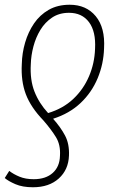

<svg xmlns="http://www.w3.org/2000/svg" viewBox="-36 -559 493 810"><path d="M258 -539Q328 -539 368 -490.5Q408 -442 403 -355Q401 -289 376 -229Q351 -169 304 -124.5Q257 -80 188 -58Q220 -22 238.5 13Q257 48 255 97Q253 157 212 194Q171 231 103 231Q59 231 29 218Q-1 205 -16 192L3 162Q21 176 46.5 186.5Q72 197 106 197Q157 197 186.5 170.5Q216 144 217 98Q220 52 200 19.5Q180 -13 147 -51Q94 -106 73 -161.5Q52 -217 56 -289Q57 -335 70 -379.5Q83 -424 107.5 -460Q132 -496 169.5 -517.5Q207 -539 258 -539ZM255 -505Q214 -505 184 -485Q154 -465 134.5 -433Q115 -401 105 -363Q95 -325 94 -289Q90 -222 109.5 -172.5Q129 -123 167 -82Q230 -101 273 -141.5Q316 -182 339.5 -237Q363 -292 365 -353Q369 -426 339.5 -465.5Q310 -505 255 -505Z"/></svg>

Font: Noto Sans Condensed ExtraLight
Style: Italic
Weight: 200
Width: 3
Italic angle: -12°
Designer: Monotype Design Team
Foundry: Monotype Imaging Inc.
Version: Version 2.013; ttfautohint (v1.8.4.7-5d5b)